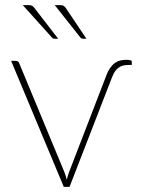

<svg xmlns="http://www.w3.org/2000/svg" viewBox="-20 -731 558 751"><path d="M395 -433.5Q402.5 -454 411.8 -466.5Q421 -479 431 -485.8Q441 -492.5 452 -494.8Q463 -497 474 -497Q485 -497 490.2 -495.2Q495.5 -493.5 495.5 -491.5V-477H482Q458 -477 443.2 -466Q428.5 -455 418.5 -429.5L252 0H229.5L23.5 -493H42.5Q48 -493 51 -490Q54 -487 55 -484L232 -57.5Q238 -42 241 -28Q245 -43.5 250 -57.5ZM214 -711Q224 -711 228.8 -708.2Q233.5 -705.5 238.5 -698L318 -579.5H305.5Q297.5 -579.5 293.5 -585.5L194 -711ZM91.5 -711Q101.5 -711 106 -708.2Q110.5 -705.5 116 -698L207.5 -579.5H194Q186 -579.5 182 -585.5L69 -711Z"/></svg>

Font: Lato 2
Style: Regular
Weight: 200
Designer: Lukasz Dziedzic with Adam Twardoch and Botio Nikoltchev
Foundry: tyPoland Lukasz Dziedzic
Version: Version 2.015; 2015-08-06; http://www.latofonts.com/